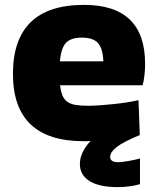

<svg xmlns="http://www.w3.org/2000/svg" viewBox="-20 -569 647 786"><path d="M322 9Q33 9 33 -267Q33 -407 105.5 -478Q178 -549 324 -549Q574 -549 574 -308Q574 -259 564 -220H226Q229 -194 236 -177.5Q243 -161 256 -152Q269 -143 289.5 -139.5Q310 -136 340 -136Q363 -136 390.5 -138Q418 -140 446 -143Q474 -146 500 -150Q526 -154 547 -159L552 -23V-16Q484 12 457.5 33Q431 54 431 73Q431 95 463 95Q477 95 503.5 90.5Q530 86 553 80V185Q511 197 461 197Q387 197 347 172.5Q307 148 307 102Q307 78 318.5 54Q330 30 351 8Q343 9 336 9Q329 9 322 9ZM315 -415Q270 -415 250 -393.5Q230 -372 225 -318H403Q401 -371 381 -393Q361 -415 315 -415Z"/></svg>

Font: Encode Sans Normal
Style: ExtraBold
Weight: 800
Designer: Pablo Impallari, Andres Torresi
Foundry: Pablo Impallari, Andres Torresi
Version: Version 1.000; ttfautohint (v1.00) -l 8 -r 50 -G 200 -x 14 -